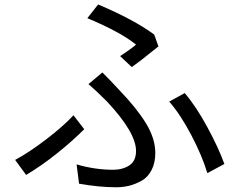

<svg xmlns="http://www.w3.org/2000/svg" viewBox="-20 -791 1040 836"><path d="M553.7 -499 502.9 -546.9Q545.9 -574.2 572.3 -596.7Q504.9 -651.4 360.4 -711.9L407.2 -771.5Q562.5 -706.1 651.4 -640.6L669.9 -588.9Q588.9 -523.4 553.7 -499ZM324.2 8.8 313.5 -75.2Q393.6 -51.8 472.7 -51.8Q513.7 -51.8 543 -70.8Q572.3 -89.8 572.3 -133.8Q572.3 -213.9 445.3 -349.6Q400.4 -394.5 365.2 -424.8L425.8 -475.6Q462.9 -438.5 498 -400.4Q575.2 -320.3 615.7 -253.9Q656.2 -187.5 656.2 -125Q656.2 -82 640.1 -50.8Q624 -19.5 597.2 -4.4Q570.3 10.7 543 17.6Q515.6 24.4 485.4 24.4Q412.1 24.4 324.2 8.8ZM957 -77.1 882.8 -37.1Q860.4 -112.3 813 -202.6Q765.6 -293 716.8 -348.6L784.2 -385.7Q833 -329.1 882.3 -238.3Q931.6 -147.5 957 -77.1ZM299.8 -289.1 346.7 -228.5Q299.8 -180.7 230.5 -125Q161.1 -69.3 93.8 -29.3L45.9 -94.7Q106.4 -127 181.6 -184.6Q256.8 -242.2 299.8 -289.1Z"/></svg>

Font: Gen Shin Gothic Monospace Regular
Style: Regular
Weight: 400
Designer: [Source Han Sans]
Ryoko NISHIZUKA  (kana & ideographs); Paul D. Hunt (Latin, Greek & Cyrillic); Wenlong ZHANG  (bopomofo
Version: Version 1.002.20150607